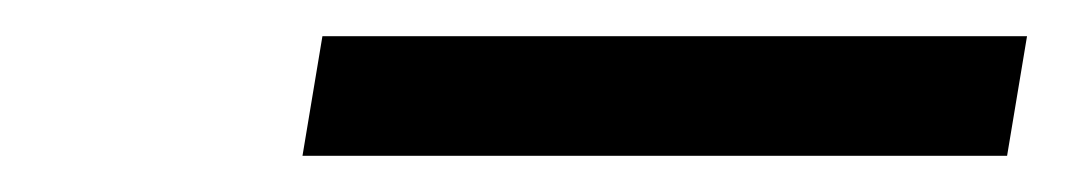

<svg xmlns="http://www.w3.org/2000/svg" viewBox="-20 -747 602 106"><path d="M147 -661 158 -727H547L536 -661Z"/></svg>

Font: Georama ExtraExtended
Style: Italic
Weight: 400
Width: 8
Italic angle: -9°
Designer: Jean-Baptiste Levee
Foundry: Production Type
Version: Version 1.000